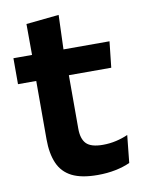

<svg xmlns="http://www.w3.org/2000/svg" viewBox="-75 -673 551 736"><g transform="rotate(-10 200.5 -305.0)"><path d="M246 10.5Q183.5 10.5 146.2 -8.2Q109 -27 92.5 -65Q76 -103 76 -158.5V-444.5H203V-177.5Q203 -137.5 221.2 -118.8Q239.5 -100 285.5 -100Q312.5 -100 337.5 -105.8Q362.5 -111.5 383.5 -121L372.5 -14Q347.5 -2.5 315.2 4Q283 10.5 246 10.5ZM5 -385.5V-486.5H379L368 -385.5ZM77.5 -477 77 -607 204.5 -620 199.5 -477Z"/></g></svg>

Font: Anek Bangla Medium SemiBold
Style: Regular
Weight: 600
Version: Version 1.003